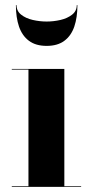

<svg xmlns="http://www.w3.org/2000/svg" viewBox="-20 -729 355 749"><path d="M231 -460V-2.5H296.5V0H26V-2.5H91V-457.5H26V-460ZM162 -550Q119.5 -550 93 -569.8Q66.5 -589.5 54.2 -625.2Q42 -661 42 -709H44.5Q44.5 -686 62.5 -671.8Q80.5 -657.5 107.8 -651.2Q135 -645 162 -645Q189 -645 216 -651.2Q243 -657.5 261.2 -671.8Q279.5 -686 279.5 -709H282Q282 -661 269.8 -625.2Q257.5 -589.5 231 -569.8Q204.5 -550 162 -550Z"/></svg>

Font: Bodoni Moda 72pt
Style: Bold
Weight: 700
Designer: Owen Earl
Foundry: indestructible type
Version: Version 2.004